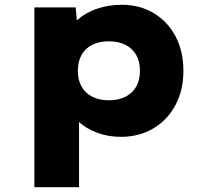

<svg xmlns="http://www.w3.org/2000/svg" viewBox="-20 -564 859 804"><path d="M124 220V-533H297L307 -415L270 -424Q277 -457 308 -484Q339 -511 386.5 -527.5Q434 -544 490 -544Q566 -544 624.5 -508.5Q683 -473 715.5 -411Q748 -349 748 -267Q748 -187 715 -124.5Q682 -62 622.5 -26.5Q563 9 486 9Q432 9 386 -8.5Q340 -26 309.5 -54.5Q279 -83 269 -117L311 -131V220ZM436 -144Q476 -144 505.5 -159Q535 -174 550.5 -201.5Q566 -229 566 -267Q566 -306 550.5 -333.5Q535 -361 506 -376Q477 -391 436 -391Q396 -391 366.5 -376.5Q337 -362 321.5 -334Q306 -306 306 -267Q306 -229 321.5 -201.5Q337 -174 366.5 -159Q396 -144 436 -144Z"/></svg>

Font: Lexend Exa ExtraBold
Style: Regular
Weight: 800
Designer: Bonnie Shaver-Troup, Thomas Jockin
Foundry: Lexend
Version: Version 1.007